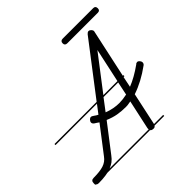

<svg xmlns="http://www.w3.org/2000/svg" viewBox="-154 -763 908 908"><g transform="rotate(-45 299.5 -309.5)"><path d="M461 -280H455L444 -226Q488 -243 540 -280Q544 -285 551 -285Q557 -285 562.5 -278.5Q568 -272 568 -266Q568 -257 561 -252Q498 -206 435 -185L400 -22L399 -21H461V-14H396Q392 -7 384 -7Q370 -7 366 -14H81Q73 -12 64 -11Q44 -8 18 -8Q7 -8 3 -14H0V-21V-25Q0 -43 18 -43Q60 -43 84.5 -51Q109 -59 124 -80L223 -209L213 -216Q207 -219 202 -223Q194 -229 194 -236Q194 -243 200 -249.5Q206 -256 212 -256Q218 -256 226.5 -249.5Q235 -243 245 -238L277 -280H0V-287H282L478 -543Q485 -551 491 -551Q498 -551 504 -545Q510 -539 510 -532L457 -287H461ZM364 -23V-29L396 -176Q381 -173 374.5 -172.5Q368 -172 363 -172Q334 -172 308.5 -176.5Q283 -181 255 -193L152 -59Q142 -45 129 -35Q118 -27 103 -21H364ZM277 -222Q316 -207 354 -207Q365 -207 378 -208.5Q391 -210 405 -213L419 -280H321ZM458 -458 327 -287H421ZM380 -581Q364 -581 364 -596Q364 -612 380 -612H584Q599 -612 599 -596Q599 -581 584 -581Z"/></g></svg>

Font: Gruenewald VA 3. Klasse
Style: Regular
Weight: 400
Designer: Peter Wiegel
Foundry: Peter Wiegel, nach dem Schriftentwurf von Dr. H. Gr¸newald
Version: Version 0.007